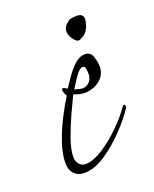

<svg xmlns="http://www.w3.org/2000/svg" viewBox="-81 -402 371 464"><g transform="rotate(-20 104.0 -170.5)"><path d="M65 11Q46 13 34.5 3Q23 -7 23 -28Q23 -50 33 -79Q43 -108 57 -135Q71 -162 82 -179Q81 -180 78.5 -185.5Q76 -191 76 -195Q76 -199 79 -199Q82 -199 90 -194Q97 -205 107.5 -220Q118 -235 130.5 -246.5Q143 -258 157 -258Q172 -258 176.5 -243Q181 -228 181 -218Q181 -198 166 -185Q151 -172 128 -170Q119 -170 109.5 -172.5Q100 -175 98 -177Q91 -163 78.5 -136Q66 -109 56 -81Q46 -53 46 -34Q46 -23 52.5 -15Q59 -7 72 -8Q92 -10 115.5 -25.5Q139 -41 162 -63.5Q185 -86 200 -108Q202 -111 204 -111Q206 -111 207 -108Q208 -105 207 -103Q193 -81 168.5 -55Q144 -29 116.5 -10Q89 9 65 11ZM125 -182Q139 -184 145 -194Q151 -204 149 -218Q149 -222 147.5 -226.5Q146 -231 141 -231Q132 -230 120.5 -212.5Q109 -195 104 -187Q106 -186 114.5 -184Q123 -182 125 -182ZM158 -295Q151 -292 142.5 -303Q134 -314 134 -325Q134 -335 142 -342Q150 -349 152 -350Q157 -351 161.5 -351.5Q166 -352 170 -352Q187 -352 187 -338Q187 -335 185 -327Q183 -318 177.5 -309.5Q172 -301 158 -295Z"/></g></svg>

Font: Fuggles
Style: Regular
Weight: 400
Designer: Rob Leuschke
Foundry: Robert E. Leuschke
Version: Version 1.100; ttfautohint (v1.8.3)